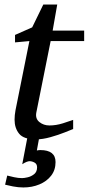

<svg xmlns="http://www.w3.org/2000/svg" viewBox="-20 -599 389 842"><path d="M349.1 -418.9H202.1L139.2 -105Q134.3 -78.6 152.8 -63.7Q171.4 -48.8 196.8 -48.8Q225.6 -48.8 255.4 -58.1Q285.2 -67.4 300.8 -73.2V-33.2Q292.5 -29.8 264.4 -18.6Q236.3 -7.3 201.7 2.4Q167 12.2 138.2 12.2Q84 12.2 64 -12.5Q43.9 -37.1 43.9 -74.2Q43.9 -84 44.9 -94.2Q45.9 -104.5 47.9 -115.2L108.9 -418.9L45.9 -413.1V-445.8L121.1 -479L169.9 -579.1H231L210.9 -464.8H349.1ZM223.6 111.8Q223.6 146.5 204.3 171.4Q185.1 196.3 152.8 209.7Q120.6 223.1 82.5 223.1Q60.1 223.1 36.6 218.5Q13.2 213.9 2.4 210.9L11.7 170.9Q22.9 173.8 41.5 178Q60.1 182.1 76.7 182.1Q85.9 182.1 101.6 178.5Q117.2 174.8 129.9 164.6Q142.6 154.3 142.6 134.8Q142.6 120.1 131.6 114Q120.6 107.9 109.4 107.9Q105 107.9 97.4 110.6Q89.8 113.3 77.6 121.1L105.5 -24.4H157.2L141.6 61Q145.5 60.1 149.2 59.6Q152.8 59.1 156.7 59.1Q223.6 59.1 223.6 111.8Z"/></svg>

Font: Charis
Style: Italic
Weight: 400
Italic angle: -11°
Designer: Walt Agee, Miriam Martin, Annie Olsen, Victor Gaultney, Lorna Priest, Alan Ward, Bob Hallissy, Martin Hosken, Sharon Cor
Foundry: SIL Global
Version: Version 7.000